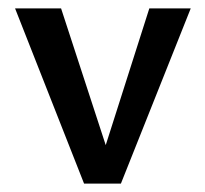

<svg xmlns="http://www.w3.org/2000/svg" viewBox="-20 -439 491 459"><path d="M181 0 16 -419H126L254 -27H212L337 -419H436L269 0Z"/></svg>

Font: Ysabeau SemiBold
Style: Regular
Weight: 600
Designer: Christian Thalmann (Catharsis Fonts)
Version: Version 2.000;gftools[0.9.27.dev2+g8671c4b]